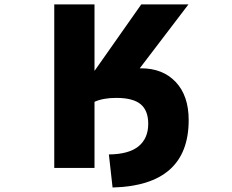

<svg xmlns="http://www.w3.org/2000/svg" viewBox="-20 -752 1040 862"><path d="M404.3 -433.6 614.3 -732.4H826.2L607.4 -445.3H613.3Q710.9 -445.3 769 -383.8Q827.1 -322.3 827.1 -212.9Q827.1 81.1 485.4 89.8L468.8 -58.6Q558.6 -59.6 602.1 -95.2Q645.5 -130.9 645.5 -196.3Q645.5 -255.9 611.3 -284.2Q577.1 -312.5 502 -312.5Q443.4 -312.5 404.3 -294.9V2H223.6V-732.4H404.3Z"/></svg>

Font: Gen Shin Gothic Monospace Heavy
Style: Bold
Weight: 800
Designer: [Source Han Sans]
Ryoko NISHIZUKA  (kana & ideographs); Paul D. Hunt (Latin, Greek & Cyrillic); Wenlong ZHANG  (bopomofo
Version: Version 1.002.20150607